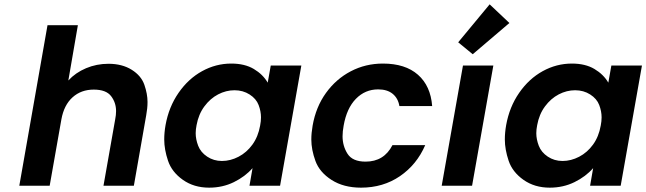

<svg xmlns="http://www.w3.org/2000/svg" viewBox="-20 -856 2979 885"><path d="M480 -562Q543 -562 587 -534.5Q631 -507 645.5 -465Q660 -423 660 -386Q660 -357 654 -325L597 0H457L511 -306Q515 -326 515 -344Q515 -383 492 -413Q469 -443 412 -443Q354 -443 314.5 -407.5Q275 -372 263 -306L209 0H69L199 -740H339L295 -485Q328 -521 376.5 -541.5Q425 -562 480 -562Z M743 -279Q758 -363 803 -428Q848 -493 911.5 -528Q975 -563 1046 -563Q1108 -563 1150 -538Q1192 -513 1214 -475L1228 -554H1369L1271 0H1130L1144 -81Q1110 -42 1058 -16.5Q1006 9 944 9Q874 9 823 -27Q772 -63 754.5 -115Q737 -167 737 -213Q737 -245 743 -279ZM1179 -277Q1183 -297 1183 -315Q1183 -343 1172 -372Q1161 -401 1130.5 -420.5Q1100 -440 1061 -440Q1022 -440 985.5 -421Q949 -402 922 -365.5Q895 -329 886 -279Q882 -259 882 -242Q882 -214 893.5 -184Q905 -154 935 -134Q965 -114 1003 -114Q1042 -114 1079.5 -133.5Q1117 -153 1143.5 -189.5Q1170 -226 1179 -277Z M1421 -277Q1436 -363 1482.5 -427.5Q1529 -492 1597 -527.5Q1665 -563 1745 -563Q1848 -563 1906.5 -511.5Q1965 -460 1972 -367H1821Q1815 -403 1790 -423.5Q1765 -444 1723 -444Q1663 -444 1620.5 -400.5Q1578 -357 1564 -277Q1559 -250 1559 -228Q1559 -183 1582 -147Q1605 -111 1665 -111Q1750 -111 1789 -187H1940Q1901 -97 1823.5 -44Q1746 9 1644 9Q1564 9 1508.5 -26.5Q1453 -62 1434 -114Q1415 -166 1415 -213Q1415 -243 1421 -277Z M2092 -661 2237 -836 2328 -750 2159 -606ZM2254 -554 2156 0H2016L2114 -554Z M2313 -279Q2328 -363 2373 -428Q2418 -493 2481.5 -528Q2545 -563 2616 -563Q2678 -563 2720 -538Q2762 -513 2784 -475L2798 -554H2939L2841 0H2700L2714 -81Q2680 -42 2628 -16.5Q2576 9 2514 9Q2444 9 2393 -27Q2342 -63 2324.5 -115Q2307 -167 2307 -213Q2307 -245 2313 -279ZM2749 -277Q2753 -297 2753 -315Q2753 -343 2742 -372Q2731 -401 2700.5 -420.5Q2670 -440 2631 -440Q2592 -440 2555.5 -421Q2519 -402 2492 -365.5Q2465 -329 2456 -279Q2452 -259 2452 -242Q2452 -214 2463.5 -184Q2475 -154 2505 -134Q2535 -114 2573 -114Q2612 -114 2649.5 -133.5Q2687 -153 2713.5 -189.5Q2740 -226 2749 -277Z"/></svg>

Font: Fz Poppins SemBd
Style: Italic
Weight: 600
Italic angle: -10°
Designer: Ninad Kale (Devanagari), Jonny Pinhorn (Latin)
Foundry: Indian Type Foundry
Version: Vit hóa bi Vntype.Com & FontZin.Com